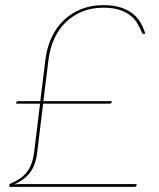

<svg xmlns="http://www.w3.org/2000/svg" viewBox="-20 -728 620 748"><path d="M415 -330Q413.5 -324 407 -324H148L125 -135Q122 -109.5 115 -90Q108 -70.5 97 -55.8Q86 -41 70.8 -29.8Q55.5 -18.5 35.5 -9.5Q45 -10.5 53.2 -10.8Q61.5 -11 71 -11H512V-6Q512 -3.5 509.5 -1.8Q507 0 504 0H16L17 -11Q35.5 -19 51.5 -28.5Q67.5 -38 80 -52Q92.5 -66 100.8 -86Q109 -106 113 -135L136 -324H43L43.5 -328Q44 -334 51 -334H137L157 -496Q162.5 -542 180.5 -581Q198.5 -620 227.5 -648.2Q256.5 -676.5 295.8 -692.2Q335 -708 383 -708Q422 -708 449.8 -699Q477.5 -690 496.8 -675Q516 -660 527.5 -639.8Q539 -619.5 546 -597L541 -596Q535.5 -594.5 533 -601Q525.5 -619 515.2 -636.5Q505 -654 488.2 -667.5Q471.5 -681 445.8 -689.5Q420 -698 382 -698Q337 -698 300.2 -683Q263.5 -668 236 -641.2Q208.5 -614.5 191.5 -577.2Q174.5 -540 169 -496L149 -334H415V-330Z"/></svg>

Font: Lato Hairline
Style: Italic
Weight: 100
Italic angle: -7°
Designer: Lukasz Dziedzic
Foundry: tyPoland Lukasz Dziedzic
Version: Version 2.007; 2014-02-27